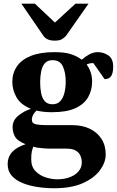

<svg xmlns="http://www.w3.org/2000/svg" viewBox="-20 -774 625 1027"><path d="M270 232.9Q225.1 232.9 180.9 226.3Q136.7 219.7 100.6 205.1Q64.5 190.4 42.7 165.8Q21 141.1 21 105Q21 64 45.9 38.1Q70.8 12.2 116.7 -2.4Q70.8 -21.5 59.1 -45.2Q47.4 -68.8 47.4 -93.3Q47.4 -130.4 77.9 -155.3Q108.4 -180.2 145.5 -191.9Q91.3 -213.4 68.6 -252.9Q45.9 -292.5 45.9 -335.9Q45.9 -382.8 70.3 -418.7Q94.7 -454.6 144.8 -474.9Q194.8 -495.1 270.5 -495.1Q325.7 -495.1 358.9 -484.4Q392.1 -473.6 417.5 -454.6Q433.6 -469.7 456.3 -482.4Q479 -495.1 503.4 -495.1Q533.2 -495.1 559.3 -477.8Q585.4 -460.4 585.4 -417Q585.4 -384.3 574.7 -367.4Q564 -350.6 539.6 -350.6L479.5 -436.5Q467.3 -436.5 458.7 -434.6Q450.2 -432.6 443.4 -428.7Q472.7 -389.6 472.7 -337.9Q472.7 -291.5 451.4 -254.2Q430.2 -216.8 383.3 -195.3Q336.4 -173.8 258.3 -173.8Q233.9 -173.8 213.9 -176Q193.8 -178.2 175.3 -182.6Q164.6 -173.3 157.5 -160.2Q150.4 -147 150.4 -133.3Q150.4 -113.3 173.3 -108.9Q196.3 -104.5 232.4 -104.5H368.2Q419.4 -104.5 459.5 -85.7Q499.5 -66.9 522.5 -31.7Q545.4 3.4 545.4 52.7Q545.4 94.2 515.4 135.7Q485.4 177.2 424.3 205.1Q363.3 232.9 270 232.9ZM284.7 185.1Q314.5 185.1 338.9 178.5Q363.3 171.9 380.9 159.7Q398.4 147.5 408 131.1Q417.5 114.7 417.5 95.2Q417.5 77.6 410.9 60.5Q404.3 43.5 386.5 32.2Q368.7 21 335.4 21H241.2Q233.9 21 216.8 19.8Q199.7 18.6 182.6 16.1Q165.5 13.7 158.2 10.3Q153.3 22.9 150.1 36.9Q147 50.8 147 78.1Q147 118.2 169.9 141.6Q192.9 165 225.1 175Q257.3 185.1 284.7 185.1ZM260.7 -216.3Q287.6 -216.3 303 -233.6Q318.4 -251 325 -278.8Q331.5 -306.6 331.5 -337.9Q331.5 -384.8 316.4 -418.5Q301.3 -452.1 260.7 -452.1Q233.9 -452.1 219.7 -435.5Q205.6 -418.9 200.2 -392.1Q194.8 -365.2 194.8 -334Q194.8 -302.7 200 -275.9Q205.1 -249 219.5 -232.7Q233.9 -216.3 260.7 -216.3ZM273.9 -556.6Q249 -556.6 234.6 -563.7Q220.2 -570.8 212.9 -581.5L94.2 -754.4H166.5L273.9 -653.3L383.8 -754.4H453.6L332.5 -581.5Q324.7 -573.2 312 -564.9Q299.3 -556.6 273.9 -556.6Z"/></svg>

Font: Gelasio
Style: Regular
Weight: 400
Designer: Eben Sorkin
Foundry: Eben Sorkin
Version: Version 1.008